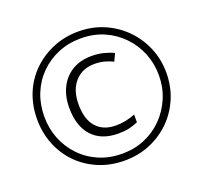

<svg xmlns="http://www.w3.org/2000/svg" viewBox="-126 -869 1083 1024"><g transform="rotate(-20 416.0 -357.0)"><path d="M416 9Q336 9 269 -19Q202 -47 153 -96.5Q104 -146 77 -213Q50 -280 50 -357Q50 -436 77.5 -503Q105 -570 155.5 -619Q206 -668 272.5 -695.5Q339 -723 416 -723Q494 -723 560.5 -694.5Q627 -666 677 -615.5Q727 -565 755 -498.5Q783 -432 783 -357Q783 -279 755 -212.5Q727 -146 677 -96.5Q627 -47 560.5 -19Q494 9 416 9ZM416 -30Q485 -30 544 -55Q603 -80 647 -125Q691 -170 716 -229.5Q741 -289 741 -357Q741 -424 717 -483Q693 -542 649 -587.5Q605 -633 546 -658.5Q487 -684 416 -684Q346 -684 287 -659.5Q228 -635 183.5 -590.5Q139 -546 115 -486.5Q91 -427 91 -357Q91 -290 114.5 -231Q138 -172 181.5 -126.5Q225 -81 284.5 -55.5Q344 -30 416 -30ZM433 -138Q337 -138 284.5 -195Q232 -252 232 -357Q232 -422 257 -471.5Q282 -521 328 -548.5Q374 -576 437 -576Q474 -576 504.5 -568.5Q535 -561 562 -548L542 -506Q518 -518 492.5 -524.5Q467 -531 438 -531Q368 -531 326.5 -484Q285 -437 285 -357Q285 -271 324.5 -227Q364 -183 435 -183Q464 -183 491 -188.5Q518 -194 545 -205V-161Q520 -150 494 -144Q468 -138 433 -138Z"/></g></svg>

Font: Noto Sans Lao Light
Style: Regular
Weight: 300
Designer: Monotype Design Team
Foundry: Monotype Imaging Inc.
Version: Version 2.003; ttfautohint (v1.8.4.7-5d5b)